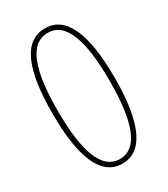

<svg xmlns="http://www.w3.org/2000/svg" viewBox="-182 -808 790 903"><g transform="rotate(-30 212.5 -357.0)"><path d="M212 10C319 10 381 -105 381 -358C381 -600 325 -724 213 -724C92 -724 43 -590 43 -359C43 -114 99 10 212 10ZM212 -15C112 -15 71 -141 71 -358C71 -575 112 -699 213 -699C312 -699 353 -575 353 -358C353 -141 312 -15 212 -15Z"/></g></svg>

Font: Noto Serif Lao ExtraCondensed Thin
Style: Regular
Weight: 100
Width: 2
Designer: Monotype Design Team
Foundry: Monotype Imaging Inc.
Version: Version 2.003